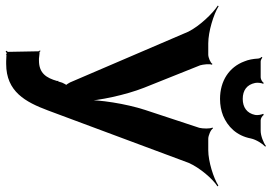

<svg xmlns="http://www.w3.org/2000/svg" viewBox="-199 -795 969 685"><g transform="rotate(90 285.5 -452.5)"><path d="M161 10H171C270 10 307 -59 337 -139L524 -641C541 -680 581 -727 608 -744L605 -747C579 -730 519 -711 479 -711H438C427 -711 405 -720 401 -728L398 -726C403 -718 402 -691 399 -679L335 -485C313 -417 298 -321 300 -267H304C302 -321 282 -416 256 -482L176 -682C173 -692 170 -717 174 -724L171 -726C168 -719 148 -711 138 -711H98C56 -711 -6 -730 -35 -748L-37 -745C-9 -727 36 -680 56 -640L237 -218C239 -214 246 -202 249 -202L248 -206C245 -206 240 -193 238 -190L234 -177C234 -177 235 -175 235 -176H231L232 -172C221 -133 204 -107 159 -107H152C146 -108 140 -108 134 -109H129C127 -109 126 -112 125 -113L123 -110C124 -109 126 -107 126 -105L128 3C128 5 125 8 124 9L127 12C128 11 130 8 132 9H134L135 7L137 11L139 9C146 9 154 10 161 10ZM296 -834C265 -834 245 -849 239 -878C237 -886 239 -902 242 -907L239 -909C236 -904 226 -898 219 -898H162C158 -898 151 -902 148 -904L146 -901C149 -899 152 -893 152 -888C153 -871 156 -854 162 -840C182 -786 231 -753 296 -753C318 -753 338 -757 356 -764C394 -780 427 -811 437 -863C441 -882 456 -905 466 -914L464 -917C453 -908 427 -898 410 -898H372C365 -898 356 -904 353 -909L349 -907C352 -902 355 -886 353 -878C347 -849 326 -834 296 -834Z"/></g></svg>

Font: Asimov
Style: EdgeNar
Weight: 500
Designer: Google
Version: Version 2.000980: 2014